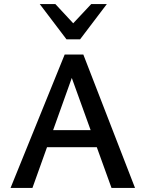

<svg xmlns="http://www.w3.org/2000/svg" viewBox="-20 -927 718 947"><path d="M530 0 313 -601H355L140 0H32L299 -658H391L646 0ZM150 -201 181 -285H469L514 -201ZM308 -733 326 -796 430 -907H507L375 -733ZM308 -733 176 -907H253L358 -794L375 -733Z"/></svg>

Font: Ysabeau Office SemiBold
Style: Regular
Weight: 600
Designer: Christian Thalmann (Catharsis Fonts)
Version: Version 2.001;gftools[0.9.30]; featfreeze: tnum,lnum,ss02